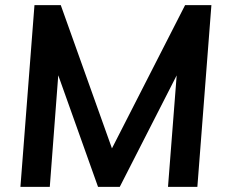

<svg xmlns="http://www.w3.org/2000/svg" viewBox="-20 -732 890 752"><path d="M60 0 115 -712H218L437 -99H392L705 -712H808L753 0H638L679 -527L714 -519L449 0H364L179 -519L215 -527L175 0Z"/></svg>

Font: Muli
Style: Bold Italic
Weight: 700
Italic angle: -4.541°
Designer: Vernon Adams
Foundry: Vernon Adams
Version: Version 2.100; ttfautohint (v1.8.1.43-b0c9)